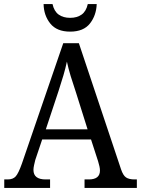

<svg xmlns="http://www.w3.org/2000/svg" viewBox="-20 -927 695 947"><path d="M1 0V-42H18Q44 -42 57.5 -57Q71 -72 88 -120L292 -714H369L577 -92Q587 -62 601.5 -52Q616 -42 644 -42H655V0H397V-42H418Q473 -42 473 -86Q473 -95 470.5 -106.5Q468 -118 464 -131L429 -239H188L154 -138Q151 -126 148 -112.5Q145 -99 145 -89Q145 -42 205 -42H227V0ZM206 -289H412L355 -470Q340 -514 328.5 -552Q317 -590 310 -623Q303 -590 293 -556Q283 -522 269 -479ZM326 -771Q260 -771 228 -811Q196 -851 195 -907H239Q247 -871 269.5 -855Q292 -839 326 -839Q360 -839 382.5 -855Q405 -871 413 -907H457Q455 -851 423.5 -811Q392 -771 326 -771Z"/></svg>

Font: Noto Serif Lao SemCond
Style: Regular
Weight: 400
Width: 4
Designer: Monotype Design Team
Foundry: Monotype Imaging Inc.
Version: Version 2.004; ttfautohint (v1.8.4.7-5d5b)